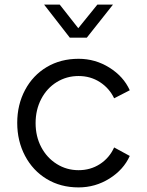

<svg xmlns="http://www.w3.org/2000/svg" viewBox="-20 -804 640 836"><path d="M55 -269Q55 -348 89 -412Q123 -476 183.5 -512Q244 -548 322 -548Q395 -548 456.5 -509.5Q518 -471 545 -411L477 -376Q456 -420 415 -446.5Q374 -473 322 -473Q270 -473 227 -446.5Q184 -420 159.5 -373Q135 -326 135 -268Q135 -210 159.5 -163.5Q184 -117 227 -90Q270 -63 322 -63Q374 -63 415 -89.5Q456 -116 477 -162L545 -125Q518 -65 456.5 -26.5Q395 12 322 12Q244 12 183.5 -24.5Q123 -61 89 -125.5Q55 -190 55 -269ZM172 -784H240L343 -653H298L404 -784H472L358 -640H284Z"/></svg>

Font: Trafiko Sans Variable
Style: Regular
Weight: 400
Designer: Gumpita Rahayu / Trafiko
Foundry: Tokotype / Trafiko
Version: Version 0.001;FEAKit 1.0